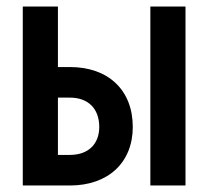

<svg xmlns="http://www.w3.org/2000/svg" viewBox="-20 -570 640 590"><path d="M195 0C312 0 388 -70 388 -180C388 -293 313 -364 195 -364H158V-550H50V0ZM550 0V-550H442V0ZM158 -270H195C251 -270 285 -236 285 -180C285 -127 251 -94 195 -94H158Z"/></svg>

Font: Tekne LDO
Style: Bold
Weight: 700
Monospace: yes
Designer: Alessio Laiso, Mario Rullo, Paolo Rosset
Foundry: Alessio Laiso
Version: Version 1.000;hotconv 1.0.109;makeotfexe 2.5.65596